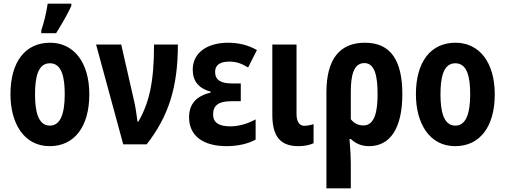

<svg xmlns="http://www.w3.org/2000/svg" viewBox="-20 -787 2755 1047"><path d="M205 -606H286C322 -664 350 -713 369 -755V-767H240C232 -712 219 -662 205 -621ZM251 10C385 10 467 -95 467 -273C467 -445 384 -554 253 -554C117 -554 37 -449 37 -273C37 -117 109 10 251 10ZM252 -102C187 -102 171 -182 171 -273C171 -363 186 -442 252 -442C318 -442 333 -364 333 -273C333 -159 306 -102 252 -102Z M652 0H780C899 -153 950 -311 950 -544H820C820 -341 794 -226 734 -123H730C723 -174 719 -204 710 -242L641 -544H504Z M1216 10C1278 10 1336 -4 1374 -26V-136C1328 -111 1281 -98 1236 -98C1173 -98 1142 -119 1142 -163C1142 -211 1171 -235 1239 -235H1293V-332H1246C1186 -332 1153 -349 1153 -395C1153 -433 1180 -451 1231 -451C1267 -451 1295 -442 1333 -419L1381 -514C1334 -541 1281 -554 1224 -554C1108 -554 1031 -498 1031 -407C1031 -345 1063 -305 1129 -287V-282C1050 -264 1011 -219 1011 -147C1011 -47 1087 10 1216 10Z M1607 10C1638 10 1666 5 1690 -6V-110C1671 -104 1653 -101 1639 -101C1614 -101 1597 -122 1597 -165V-544H1465V-161C1465 -43 1509 10 1607 10Z M1760 240H1893V102C1893 71 1891 35 1886 -29H1893C1918 -6 1948 10 1993 10C2108 10 2174 -89 2174 -273C2174 -460 2109 -554 1970 -554C1831 -554 1760 -463 1760 -283ZM1962 -103C1934 -103 1911 -114 1893 -137V-286C1893 -370 1906 -443 1967 -443C2027 -443 2039 -364 2039 -272C2039 -184 2025 -103 1962 -103Z M2462 10C2596 10 2678 -95 2678 -273C2678 -445 2595 -554 2464 -554C2328 -554 2248 -449 2248 -273C2248 -117 2320 10 2462 10ZM2463 -102C2398 -102 2382 -182 2382 -273C2382 -363 2397 -442 2463 -442C2529 -442 2544 -364 2544 -273C2544 -159 2517 -102 2463 -102Z"/></svg>

Font: Kathrein 77 Bold Condensed
Style: Regular
Weight: 700
Width: 3
Designer: Lazydogs Typefoundry, based on Open Sans by Ascender Corporation
Foundry: Lazydogs Typefoundry
Version: Version 1.003;PS 001.003;hotconv 1.0.88;makeotf.lib2.5.64775